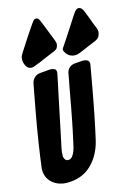

<svg xmlns="http://www.w3.org/2000/svg" viewBox="-184 -1147 895 1247"><g transform="rotate(-15 264.0 -523.5)"><path d="M97 -768Q90 -764 79 -764Q55 -764 43 -785Q31 -806 31 -827Q31 -830 32 -841.5Q33 -853 44 -870L62 -898Q83 -931 104 -963Q125 -995 147 -1027L162 -1048Q173 -1065 187 -1065Q202 -1065 211 -1043L229 -999Q232 -991 235 -983.5Q238 -976 241 -968Q251 -941 265 -907L270 -894Q275 -879 275 -872Q275 -863 269.5 -849.5Q264 -836 243 -828L173 -799Q159 -792 144 -786Q129 -780 115 -775ZM402 -775Q387 -769 373 -769Q330 -769 309 -807Q308 -810 306 -812Q303 -818 303 -823Q303 -829 306 -833Q328 -865 349 -897.5Q370 -930 391 -962Q401 -978 411.5 -994Q422 -1010 433 -1027L440 -1037Q455 -1059 471 -1059Q490 -1059 502 -1031L515 -999Q518 -991 521 -983.5Q524 -976 527 -968Q532 -952 538 -937Q544 -922 551 -906Q557 -891 557 -878Q557 -867 550 -850.5Q543 -834 517 -823L459 -799Q431 -786 402 -775ZM63 -664Q68 -685 83.5 -699.5Q99 -714 121 -716L190 -722Q205 -722 217.5 -716.5Q230 -711 230 -693Q230 -690 228 -680L214 -612Q208 -584 202.5 -558.5Q197 -533 192 -508L146 -287Q140 -262 137 -245Q133 -229 128.5 -204.5Q124 -180 124 -160Q124 -144 132 -133.5Q140 -123 152 -123Q169 -123 180 -136.5Q191 -150 198 -168.5Q205 -187 209 -206.5Q213 -226 216 -238Q224 -273 230.5 -305.5Q237 -338 244 -372.5Q251 -407 258 -446Q265 -485 274 -533Q278 -555 282 -577.5Q286 -600 291 -623L299 -668Q303 -689 318 -702.5Q333 -716 355 -718L411 -722Q427 -722 439.5 -715.5Q452 -709 452 -690Q452 -688 450 -678L424 -532Q417 -495 408.5 -448.5Q400 -402 390.5 -355.5Q381 -309 372 -266.5Q363 -224 356 -195Q332 -100 269 -41Q206 18 105 18Q83 18 59 10.5Q35 3 15.5 -12Q-4 -27 -16.5 -50Q-29 -73 -29 -104V-112Q-29 -119 -28 -120Q-25 -146 -19 -188.5Q-13 -231 -5.5 -280Q2 -329 10.5 -378.5Q19 -428 26 -467Q41 -547 50 -596Z"/></g></svg>

Font: Bangerz 2
Style: Regular
Weight: 400
Designer: vernon adams
Foundry: Vernon Adams
Version: Version 2.10;December 28, 2023;FontCreator 13.0.0.2683 64-bi